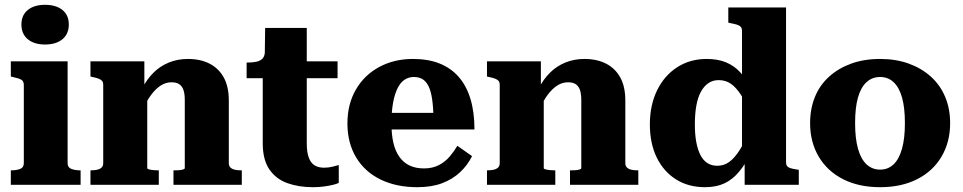

<svg xmlns="http://www.w3.org/2000/svg" viewBox="-20 -768 4001 798"><path d="M167 -583Q122 -583 95.5 -605Q69 -627 69 -666Q69 -705 95.5 -726.5Q122 -748 167 -748Q213 -748 239.5 -726.5Q266 -705 266 -666Q266 -627 239.5 -605Q213 -583 167 -583ZM261 -513V-90Q261 -72 276.5 -66Q292 -60 314 -60H315V0H25V-60H26Q49 -60 64 -66Q79 -72 79 -90V-415Q79 -431 68 -437Q57 -443 33 -448L25 -450V-513Z M356 0V-60H357Q372 -60 383.5 -62.5Q395 -65 402 -71.5Q409 -78 409 -90V-415Q409 -426 404.5 -431.5Q400 -437 390 -441Q380 -445 364 -448L356 -450V-513H580V-402H592V-69Q592 -66 599.5 -64Q607 -62 617.5 -61Q628 -60 637 -60H640V0ZM985 0H701V-60H702Q711 -60 722 -60.5Q733 -61 740.5 -63.5Q748 -66 748 -69V-353Q748 -378 742.5 -394Q737 -410 725 -418Q713 -426 693 -426Q669 -426 648 -412.5Q627 -399 608 -373.5Q589 -348 572 -309L570 -399Q590 -438 617.5 -465.5Q645 -493 681.5 -508Q718 -523 761 -523Q813 -523 851 -503.5Q889 -484 910 -446Q931 -408 931 -350V-90Q931 -78 938 -71.5Q945 -65 956.5 -62.5Q968 -60 983 -60H985Z M1005 -443V-508H1008Q1030 -508 1046 -511.5Q1062 -515 1071 -524.5Q1080 -534 1081 -552L1178 -513H1383V-443ZM1255 -173Q1255 -135 1263.5 -112.5Q1272 -90 1288 -80.5Q1304 -71 1327 -71Q1346 -71 1363 -75.5Q1380 -80 1388 -82V-8Q1381 -4 1365 0Q1349 4 1327.5 7Q1306 10 1280 10Q1221 10 1174 -7Q1127 -24 1099.5 -64Q1072 -104 1072 -173V-494L1080 -502L1082 -652H1255Z M1607 -254Q1607 -209 1615 -174.5Q1623 -140 1640 -116Q1657 -92 1682.5 -80Q1708 -68 1742 -68Q1778 -68 1804.5 -82Q1831 -96 1849.5 -118Q1868 -140 1881 -162L1942 -119Q1923 -81 1892 -52Q1861 -23 1817.5 -6.5Q1774 10 1714 10Q1627 10 1561.5 -22Q1496 -54 1460 -114Q1424 -174 1424 -255Q1424 -335 1459 -395.5Q1494 -456 1556 -489.5Q1618 -523 1696 -523Q1759 -523 1806 -504.5Q1853 -486 1885.5 -449.5Q1918 -413 1935 -358Q1952 -303 1952 -230H1580V-299H1804L1782 -271Q1781 -322 1776 -356Q1771 -390 1761 -410Q1751 -430 1736 -439Q1721 -448 1700 -448Q1679 -448 1662 -437Q1645 -426 1633 -402.5Q1621 -379 1614 -342.5Q1607 -306 1607 -254Z M2004 0V-60H2005Q2020 -60 2031.5 -62.5Q2043 -65 2050 -71.5Q2057 -78 2057 -90V-415Q2057 -426 2052.5 -431.5Q2048 -437 2038 -441Q2028 -445 2012 -448L2004 -450V-513H2228V-402H2240V-69Q2240 -66 2247.5 -64Q2255 -62 2265.5 -61Q2276 -60 2285 -60H2288V0ZM2633 0H2349V-60H2350Q2359 -60 2370 -60.5Q2381 -61 2388.5 -63.5Q2396 -66 2396 -69V-353Q2396 -378 2390.5 -394Q2385 -410 2373 -418Q2361 -426 2341 -426Q2317 -426 2296 -412.5Q2275 -399 2256 -373.5Q2237 -348 2220 -309L2218 -399Q2238 -438 2265.5 -465.5Q2293 -493 2329.5 -508Q2366 -523 2409 -523Q2461 -523 2499 -503.5Q2537 -484 2558 -446Q2579 -408 2579 -350V-90Q2579 -78 2586 -71.5Q2593 -65 2604.5 -62.5Q2616 -60 2631 -60H2633Z M3247 -93Q3247 -77 3259.5 -71.5Q3272 -66 3295 -63L3300 -62V0H3075V-118L3064 -110V-639Q3064 -650 3059 -656Q3054 -662 3043 -665.5Q3032 -669 3015 -672L3007 -674V-737H3247ZM2917 -523Q2964 -523 2998.5 -508.5Q3033 -494 3059 -465Q3085 -436 3104 -392L3100 -300Q3078 -346 3058.5 -375.5Q3039 -405 3017.5 -420Q2996 -435 2967 -435Q2942 -435 2923.5 -422Q2905 -409 2892.5 -385.5Q2880 -362 2874 -328Q2868 -294 2868 -251Q2868 -209 2874 -177Q2880 -145 2891.5 -123Q2903 -101 2920.5 -90Q2938 -79 2961 -79Q2989 -79 3011 -95Q3033 -111 3054 -144Q3075 -177 3099 -228L3103 -135Q3079 -87 3052 -54.5Q3025 -22 2991 -6Q2957 10 2910 10Q2841 10 2789.5 -22.5Q2738 -55 2709.5 -113.5Q2681 -172 2681 -251Q2681 -331 2711 -392.5Q2741 -454 2794.5 -488.5Q2848 -523 2917 -523Z M3929 -256Q3929 -178 3893.5 -117.5Q3858 -57 3792.5 -23.5Q3727 10 3638 10Q3549 10 3483.5 -23.5Q3418 -57 3382.5 -117.5Q3347 -178 3347 -256Q3347 -316 3367 -365Q3387 -414 3425.5 -449Q3464 -484 3517.5 -503.5Q3571 -523 3638 -523Q3704 -523 3757.5 -503.5Q3811 -484 3849.5 -449Q3888 -414 3908.5 -365Q3929 -316 3929 -256ZM3534 -256Q3534 -193 3546 -150Q3558 -107 3581.5 -85Q3605 -63 3638 -63Q3671 -63 3694 -85Q3717 -107 3729 -150Q3741 -193 3741 -256Q3741 -321 3729 -363Q3717 -405 3694 -426.5Q3671 -448 3638 -448Q3605 -448 3581.5 -426.5Q3558 -405 3546 -363Q3534 -321 3534 -256Z"/></svg>

Font: Roboto Serif 36pt
Style: Bold
Weight: 700
Version: Version 1.008